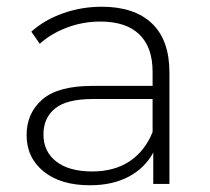

<svg xmlns="http://www.w3.org/2000/svg" viewBox="-20 -546 623 570"><path d="M435 -93Q410 -47 362 -21.5Q314 4 247 4Q160 4 109.5 -37Q59 -78 59 -145Q59 -210 105.5 -250.5Q152 -291 254 -291H433V-333Q433 -406 393.5 -444Q354 -482 278 -482Q226 -482 178.5 -464Q131 -446 98 -416L73 -452Q112 -487 167 -506.5Q222 -526 282 -526Q379 -526 431 -476.5Q483 -427 483 -331V0H435ZM254 -37Q319 -37 364.5 -67Q410 -97 433 -154V-252H255Q178 -252 143.5 -224Q109 -196 109 -147Q109 -96 147 -66.5Q185 -37 254 -37Z"/></svg>

Font: Goldbeck Next Light
Style: Regular
Weight: 300
Designer: Julieta Ulanovsky
Foundry: Julieta Ulanovsky
Version: Version 7.200